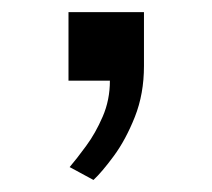

<svg xmlns="http://www.w3.org/2000/svg" viewBox="-20 -134 353 319"><path d="M95.7 143.6Q107.4 129.9 123 108.6Q138.7 87.4 150.6 59.8Q162.6 32.2 162.6 0H93.8V-113.8H219.2V-24.4Q219.2 22 204.1 60.1Q189 98.1 169.2 125Q149.4 151.9 135.3 165Z"/></svg>

Font: Monda
Style: Regular
Weight: 400
Designer: Vernon Adams
Foundry: Vernon Adams
Version: Version 2.100; ttfautohint (v1.8.3)